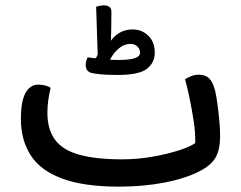

<svg xmlns="http://www.w3.org/2000/svg" viewBox="-20 -681 899 717"><path d="M425 16Q292 16 211 -14.5Q130 -45 94 -102Q58 -159 58 -237Q58 -302 75 -333.5Q92 -365 123 -365Q138 -365 150 -361.5Q162 -358 169 -353Q164 -331 160.5 -308.5Q157 -286 157 -260Q157 -197 186 -158.5Q215 -120 277 -103Q339 -86 435 -86Q496 -86 553.5 -96.5Q611 -107 652.5 -121Q694 -135 709 -147Q710 -185 703.5 -227.5Q697 -270 688.5 -311.5Q680 -353 671 -385Q680 -391 693.5 -396.5Q707 -402 723 -402Q747 -402 761 -388.5Q775 -375 784 -340Q788 -322 792 -292.5Q796 -263 799 -231Q802 -199 802 -173Q802 -124 786 -94.5Q770 -65 728 -43Q675 -15 595.5 0.5Q516 16 425 16ZM358 -462 371 -459Q388 -458 400.5 -457.5Q413 -457 421 -457Q462 -457 482.5 -463.5Q503 -470 503 -484Q503 -498 493 -507.5Q483 -517 467 -517Q442 -517 420.5 -497.5Q399 -478 386 -448L333 -453L350 -488L383 -504Q391 -533 416.5 -552Q442 -571 475 -571Q510 -571 534 -547.5Q558 -524 558 -484Q558 -447 528.5 -424Q499 -401 418 -401Q399 -401 376.5 -402Q354 -403 329 -407Q315 -409 307.5 -416.5Q300 -424 300 -439Q300 -445 302 -452.5Q304 -460 307 -467Q319 -465 332.5 -464Q346 -463 358 -462ZM368 -661Q380 -661 388 -655.5Q396 -650 396 -637Q396 -607 395.5 -579Q395 -551 394 -524.5Q393 -498 392 -470L346 -441L339 -656Q347 -658 353.5 -659.5Q360 -661 368 -661Z"/></svg>

Font: Baloo Bhaijaan 2 Medium
Style: Regular
Weight: 500
Designer: Sanskriti Dholi, Noopur Datye and Ek Type
Foundry: Ek Type
Version: Version 1.701